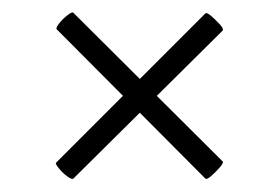

<svg xmlns="http://www.w3.org/2000/svg" viewBox="-20 -340 438 301"><path d="M95 -60Q93 -58 85.5 -63.5Q78 -69 72 -76.5Q66 -84 68 -85L302 -319Q304 -321 311 -315Q318 -309 324.5 -302Q331 -295 329 -292ZM69 -294Q67 -296 72.5 -303Q78 -310 85.5 -316Q93 -322 95 -320L329 -87Q331 -85 324.5 -77.5Q318 -70 311 -64Q304 -58 302 -60Z"/></svg>

Font: Cormorant Garamond Light Light
Style: Italic
Weight: 300
Italic angle: -10°
Version: Version 4.001